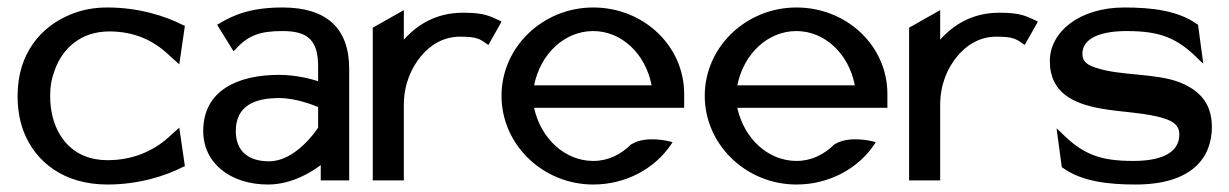

<svg xmlns="http://www.w3.org/2000/svg" viewBox="-20 -482 3285 513"><path d="M27 -226C27 -192 32 -160 43 -131C75 -48 152 11 267 11C349 11 421 -11 471 -37L474 -38L459 -141L428 -113C388 -78 334 -54 267 -54C245 -54 223 -58 204 -66C151 -88 114 -145 114 -226C114 -251 118 -273 126 -294C147 -353 196 -398 272 -398C339 -398 389 -374 428 -338L459 -310L474 -413L471 -414C421 -440 349 -462 267 -462C231 -462 200 -456 170 -444C88 -411 27 -338 27 -226Z M523 -132C523 -45 597 11 696 11C762 11 816 -25 837 -41V0H913V-298C913 -409 850 -462 735 -462C654 -462 606 -444 564 -418L560 -416L604 -345L609 -350C644 -389 677 -399 735 -399C802 -399 830 -375 830 -304V-265C815 -270 772 -282 726 -282C616 -282 523 -241 523 -132ZM610 -132C610 -201 663 -220 726 -220C771 -220 818 -201 830 -196V-141C823 -130 768 -51 699 -51C646 -51 610 -76 610 -132Z M976 0H1059V-201C1059 -257 1079 -301 1105 -332C1128 -360 1163 -384 1209 -384C1254 -384 1262 -378 1280 -365L1285 -362L1320 -424L1315 -427C1288 -439 1275 -448 1217 -448C1144 -448 1094 -415 1059 -376V-455L976 -408Z M1320 -226C1320 -95 1431 11 1565 11C1653 11 1730 -32 1773 -96L1777 -102L1770 -104C1770 -104 1707 -121 1668 -97H1667C1639 -69 1605 -52 1565 -52C1490 -52 1425 -111 1407 -194H1808V-231C1808 -360 1699 -462 1565 -462C1431 -462 1320 -357 1320 -226ZM1407 -254C1424 -338 1488 -399 1565 -399C1641 -399 1705 -338 1721 -254Z M1863 -226C1863 -95 1974 11 2108 11C2196 11 2273 -32 2316 -96L2320 -102L2313 -104C2313 -104 2250 -121 2211 -97H2210C2182 -69 2148 -52 2108 -52C2033 -52 1968 -111 1950 -194H2351V-231C2351 -360 2242 -462 2108 -462C1974 -462 1863 -357 1863 -226ZM1950 -254C1967 -338 2031 -399 2108 -399C2184 -399 2248 -338 2264 -254Z M2409 0H2492V-201C2492 -257 2512 -301 2538 -332C2561 -360 2596 -384 2642 -384C2687 -384 2695 -378 2713 -365L2718 -362L2753 -424L2748 -427C2721 -439 2708 -448 2650 -448C2577 -448 2527 -415 2492 -376V-455L2409 -408Z M2785 -319C2785 -232 2851 -205 2921 -192C2976 -182 3045 -181 3092 -165C3114 -158 3131 -147 3131 -123C3131 -72 3080 -52 3008 -52C2920 -52 2873 -69 2814 -129L2803 -139L2817 -35L2819 -34C2870 3 2941 11 3014 11C3165 11 3218 -61 3218 -143C3218 -211 3179 -243 3132 -262C3068 -287 2972 -279 2908 -301C2887 -308 2872 -316 2872 -338C2872 -382 2925 -399 2990 -399C3078 -399 3125 -382 3184 -322L3195 -312L3181 -416L3179 -417C3128 -454 3057 -462 2984 -462C2863 -462 2785 -396 2785 -319Z"/></svg>

Font: Charger Sport
Style: DfBd
Weight: 400
Designer: Jasper
Foundry: Cannot Into Space Fonts
Version: Version 1.1